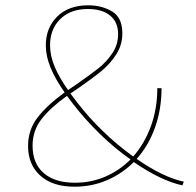

<svg xmlns="http://www.w3.org/2000/svg" viewBox="-20 -700 739 725"><path d="M669 0Q589 -17 485 -88Q441 -44 384 -19.5Q327 5 261 5Q179 5 132.5 -36.5Q86 -78 86 -149Q86 -210 122 -256.5Q158 -303 224 -351Q189 -401 171 -444.5Q153 -488 153 -529Q153 -595 196 -637.5Q239 -680 313 -680Q364 -680 403 -657Q442 -634 442 -574Q442 -531 419.5 -495.5Q397 -460 364.5 -433Q332 -406 277 -368L246 -347Q259 -329 270 -315Q361 -197 483 -109Q526 -158 550 -224Q574 -290 574 -367H590Q590 -288 565.5 -219Q541 -150 496 -100Q595 -31 674 -14ZM237 -360 265 -379Q320 -417 351.5 -442Q383 -467 404.5 -499.5Q426 -532 426 -571Q426 -617 395.5 -641.5Q365 -666 312 -666Q246 -666 207.5 -628Q169 -590 169 -529Q169 -490 186 -449Q203 -408 237 -360ZM473 -98Q414 -139 358.5 -193Q303 -247 257 -306L233 -338Q171 -294 137 -250.5Q103 -207 103 -150Q103 -83 145 -46.5Q187 -10 263 -10Q324 -10 377.5 -33Q431 -56 473 -98Z"/></svg>

Font: Ysabeau Thin
Style: Regular
Weight: 200
Designer: Christian Thalmann (Catharsis Fonts)
Version: Version 0.003